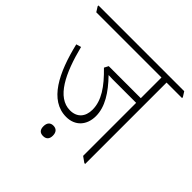

<svg xmlns="http://www.w3.org/2000/svg" viewBox="-200 -778 991 991"><g transform="rotate(45 295.5 -282.5)"><path d="M263 -97C328 -97 369 -142 369 -209C369 -276 328 -340 265 -405C273 -405 284 -404 294 -404H467V-17L498 5H504V-589H617V-595L600 -622H-26V-616L-9 -589H467V-438H233L221 -415C292 -346 333 -286 333 -220C333 -168 304 -135 253 -135C158 -135 101 -253 62 -407L35 -399C75 -232 141 -97 263 -97ZM248 57C271 57 283 44 283 20C283 -5 271 -19 248 -19C226 -19 214 -5 214 20C214 45 226 57 248 57Z"/></g></svg>

Font: Noto Serif Devanagari SemiCondensed ExtraLight
Style: Regular
Weight: 200
Width: 4
Designer: Universal Thirst, Indian Type Foundry and the Monotype Design Team
Foundry: Monotype Imaging Inc.
Version: Version 2.004